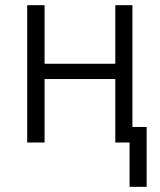

<svg xmlns="http://www.w3.org/2000/svg" viewBox="-20 -550 616 741"><path d="M546 171V-60H491V-530H425V-304H152V-530H85V0H152V-245H425V0H480V171Z"/></svg>

Font: Iosevka Sparkle Light
Style: Regular
Weight: 300
Designer: Belleve Invis
Foundry: Belleve Invis
Version: Version 4.5.0; ttfautohint (v1.8.3)